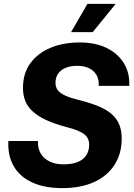

<svg xmlns="http://www.w3.org/2000/svg" viewBox="-20 -956 686 986"><path d="M300 10Q208 10 144.5 -19.5Q81 -49 50 -103.5Q19 -158 23 -232H175Q173 -195 189 -168Q205 -141 235 -126.5Q265 -112 306 -112Q347 -112 376.5 -123Q406 -134 422 -157Q438 -180 438 -214Q438 -228 433 -240.5Q428 -253 415.5 -264Q403 -275 379.5 -285Q356 -295 319 -304Q260 -320 218.5 -339Q177 -358 150 -382Q123 -406 110.5 -436Q98 -466 98 -505Q98 -580 136.5 -632Q175 -684 240.5 -711Q306 -738 389 -738Q469 -738 527 -710Q585 -682 616 -631.5Q647 -581 644 -515H487Q489 -547 476 -570Q463 -593 437.5 -605.5Q412 -618 376 -618Q343 -618 318 -608Q293 -598 279 -578.5Q265 -559 265 -530Q265 -508 277 -492.5Q289 -477 315.5 -465Q342 -453 383 -443Q447 -427 490 -408.5Q533 -390 558 -366Q583 -342 594 -312.5Q605 -283 605 -245Q605 -166 567.5 -108.5Q530 -51 462 -20.5Q394 10 300 10ZM345 -791 429 -936H574L456 -791Z"/></svg>

Font: Mona Sans ExtraLight
Style: Bold Italic
Weight: 700
Italic angle: -11.6951°
Version: Version 2.000